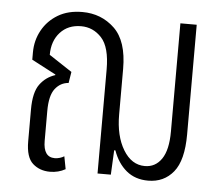

<svg xmlns="http://www.w3.org/2000/svg" viewBox="-44 -575 735 633"><g transform="rotate(5 323.5 -258.5)"><path d="M143 8Q109 8 86 -12.5Q63 -33 63 -86V-191Q63 -248 82.5 -274.5Q102 -301 133 -311V-313L53 -355V-379Q53 -419 71.5 -452.5Q90 -486 123.5 -506Q157 -526 204 -526Q267 -526 310.5 -484.5Q354 -443 354 -351V-200Q354 -129 381.5 -83.5Q409 -38 453 -38Q488 -38 508.5 -68Q529 -98 529 -159V-517H583V-154Q583 -68 551.5 -29.5Q520 9 468 9Q425 9 396 -15Q367 -39 352 -81H348L344 0H300V-344Q300 -418 272 -448.5Q244 -479 204 -479Q161 -479 135 -450.5Q109 -422 109 -376L185 -326L179 -289Q152 -287 134.5 -264.5Q117 -242 117 -191V-92Q117 -38 155 -38Q163 -38 171.5 -40.5Q180 -43 186 -47L194 -5Q171 8 143 8Z"/></g></svg>

Font: Noto Sans Thai UI ExtCond Light
Style: Regular
Weight: 300
Width: 2
Designer: Monotype Design Team
Foundry: Monotype Imaging Inc.
Version: Version 2.000; ttfautohint (v1.8.4.7-5d5b)